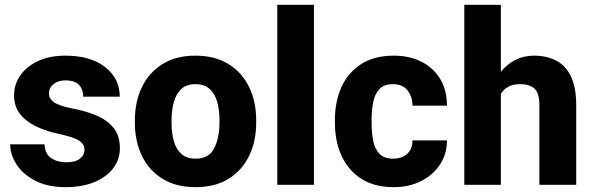

<svg xmlns="http://www.w3.org/2000/svg" viewBox="-20 -770 2469 800"><path d="M332 -147Q332 -168.5 310.5 -183.3Q289.1 -198.2 225.6 -211.9Q172.9 -223.1 130.4 -243.4Q87.9 -263.7 63.2 -295.4Q38.6 -327.1 38.6 -373Q38.6 -417.5 64 -454.8Q89.4 -492.2 137.5 -515.1Q185.5 -538.1 252.9 -538.1Q357.9 -538.1 418.5 -490.2Q479 -442.4 479 -367.2H326.7Q326.7 -397.5 309.1 -416.3Q291.5 -435.1 252.4 -435.1Q222.2 -435.1 203.1 -419.7Q184.1 -404.3 184.1 -380.4Q184.1 -357.9 205.3 -343.5Q226.6 -329.1 277.8 -318.8Q333 -308.6 378.7 -290Q424.3 -271.5 451.9 -238.8Q479.5 -206.1 479.5 -152.3Q479.5 -106 451.7 -69.1Q423.8 -32.2 373 -11.2Q322.3 9.8 252.9 9.8Q178.2 9.8 126.7 -17.1Q75.2 -43.9 48.8 -85Q22.5 -126 22.5 -168.5H165.5Q167.5 -128.4 193.4 -111.1Q219.2 -93.8 256.3 -93.8Q293.5 -93.8 312.7 -108.6Q332 -123.5 332 -147Z M542 -258.8V-269Q542 -346.2 571.3 -407Q600.6 -467.8 656.7 -502.9Q712.9 -538.1 793.9 -538.1Q876 -538.1 932.4 -502.9Q988.8 -467.8 1018.1 -407Q1047.4 -346.2 1047.4 -269V-258.8Q1047.4 -181.6 1018.1 -120.8Q988.8 -60.1 932.6 -25.1Q876.5 9.8 794.9 9.8Q713.4 9.8 657 -25.1Q600.6 -60.1 571.3 -120.8Q542 -181.6 542 -258.8ZM694.8 -269V-258.8Q694.8 -216.8 704.1 -182.9Q713.4 -148.9 735.4 -128.9Q757.3 -108.9 794.9 -108.9Q850.6 -108.9 872.6 -152.3Q894.5 -195.8 894.5 -258.8V-269Q894.5 -310.1 885.3 -344.2Q876 -378.4 854 -398.9Q832 -419.4 793.9 -419.4Q756.8 -419.4 735.1 -398.9Q713.4 -378.4 704.1 -344.2Q694.8 -310.1 694.8 -269Z M1288.1 -750V0H1135.3V-750Z M1618.2 -108.9Q1654.8 -108.9 1676.8 -129.2Q1698.7 -149.4 1698.7 -185.1H1842.3Q1842.3 -127.4 1812.7 -83.5Q1783.2 -39.6 1733.4 -14.9Q1683.6 9.8 1621.1 9.8Q1539.1 9.8 1484.6 -25.6Q1430.2 -61 1402.8 -121.6Q1375.5 -182.1 1375.5 -257.8V-270.5Q1375.5 -346.2 1402.6 -406.7Q1429.7 -467.3 1484.4 -502.7Q1539.1 -538.1 1620.6 -538.1Q1686 -538.1 1735.8 -512.9Q1785.6 -487.8 1814 -441.2Q1842.3 -394.5 1842.3 -329.6H1698.7Q1698.7 -367.2 1678.2 -393.3Q1657.7 -419.4 1617.2 -419.4Q1580.1 -419.4 1560.8 -398.7Q1541.5 -377.9 1534.9 -344Q1528.3 -310.1 1528.3 -270.5V-257.8Q1528.3 -217.8 1534.9 -183.8Q1541.5 -149.9 1560.8 -129.4Q1580.1 -108.9 1618.2 -108.9Z M2066.9 -750V-470.7Q2092.3 -502.4 2127.4 -520.3Q2162.6 -538.1 2205.1 -538.1Q2257.3 -538.1 2296.9 -517.8Q2336.4 -497.6 2358.6 -452.1Q2380.9 -406.7 2380.9 -331.1V0H2227.5V-332Q2227.5 -382.8 2206.5 -401.1Q2185.5 -419.4 2147.5 -419.4Q2117.2 -419.4 2097.7 -408.4Q2078.1 -397.5 2066.9 -378.9V0H1914.6V-750Z"/></svg>

Font: Vazirmatn UI ExtraBold
Style: Regular
Weight: 800
Designer: Saber Rastikerdar
Foundry: Saber Rastikerdar
Version: Version 33.003